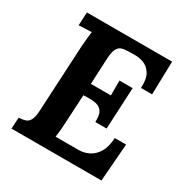

<svg xmlns="http://www.w3.org/2000/svg" viewBox="-161 -836 944 972"><g transform="rotate(30 311.5 -350.0)"><path d="M570 -700 565 -506H500Q503 -561 485 -589Q467 -617 439.5 -626.5Q412 -636 385 -635L349 -634Q328 -634 312.5 -628.5Q297 -623 288 -604.5Q279 -586 277 -547L270 -397H387Q387 -411 387 -426.5Q387 -442 387 -457Q387 -472 387 -484H464L452 -241H386Q388 -283 375.5 -301.5Q363 -320 341 -325Q319 -330 292 -329L266 -328L257 -164Q256 -137 253.5 -113Q251 -89 249 -76H383Q413 -76 441.5 -89.5Q470 -103 489.5 -134.5Q509 -166 512 -220H578L561 0H35L39 -66Q61 -67 77 -72Q93 -77 102.5 -95Q112 -113 114 -153L134 -536Q136 -563 138.5 -588Q141 -613 143 -626Q127 -625 103 -624.5Q79 -624 68 -623L72 -700Z"/></g></svg>

Font: Lora Italic
Style: Italic
Weight: 400
Italic angle: -3°
Designer: Olga Karpushina, Alexei Vanyashin (Cyrillic)
Foundry: Cyreal
Version: Version 2.210; ttfautohint (v1.8.1.43-b0c9)